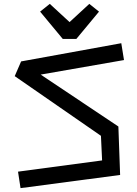

<svg xmlns="http://www.w3.org/2000/svg" viewBox="-20 -952 708 991"><path d="M187 -892 237 -932 339 -838 441 -932 491 -892 374 -751H304ZM73 -66 507 -124 501 -251 56 -559 89 -635 606 -729 620 -642 190 -567 591 -299 600 -49 86 19Z"/></svg>

Font: Stick
Style: Regular
Weight: 400
Designer: Fontworks Inc.
Foundry: Fontworks Inc.
Version: Version 1.100